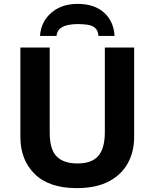

<svg xmlns="http://www.w3.org/2000/svg" viewBox="-20 -959 796 989"><path d="M671 -714V-252Q671 -178 638.5 -118.5Q606 -59 540.5 -24.5Q475 10 375 10Q233 10 159 -62.5Q85 -135 85 -254V-714H236V-277Q236 -189 272 -153Q308 -117 379 -117Q453 -117 486.5 -156Q520 -195 520 -278V-714ZM380 -939Q466 -939 516 -894Q566 -849 570 -774H487Q485 -802 470 -815Q455 -828 431.5 -831.5Q408 -835 379 -835Q356 -835 332 -830.5Q308 -826 291 -813Q274 -800 271 -774H186Q191 -847 244 -893Q297 -939 380 -939Z"/></svg>

Font: Noto IKEA Latin
Style: Bold
Weight: 700
Designer: Monotype Design Team
Foundry: Monotype Imaging Inc.
Version: Version 1.0